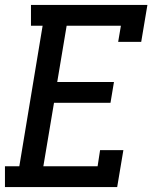

<svg xmlns="http://www.w3.org/2000/svg" viewBox="-21 -755 641 775"><path d="M-1 0V-84H57L151 -651H104V-735H574L549 -586H456L467 -651H248L210 -424H439L425 -340H197L154 -84H373L383 -149H477L452 0Z"/></svg>

Font: Iosevka Curly Slab MdExObl
Style: Regular
Weight: 500
Width: 7
Italic angle: -9°
Monospace: yes
Designer: Belleve Invis
Foundry: Belleve Invis
Version: Version 11.1.0; ttfautohint (v1.8.3)